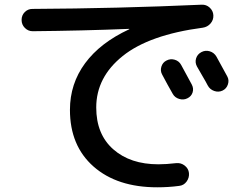

<svg xmlns="http://www.w3.org/2000/svg" viewBox="-20 -740 1040 818"><path d="M689 -482Q706 -491 724.5 -485.5Q743 -480 752 -463Q767 -436 797 -380Q806 -363 800.5 -346Q795 -329 778 -321Q762 -313 743.5 -318.5Q725 -324 716 -340Q708 -354 693 -381Q678 -408 671 -422Q662 -438 667.5 -456Q673 -474 689 -482ZM902 -499Q918 -471 948 -415Q957 -399 951 -380.5Q945 -362 928 -354Q911 -346 892.5 -352.5Q874 -359 865 -376Q858 -390 842 -417Q826 -444 819 -457Q810 -474 815.5 -491.5Q821 -509 838 -518Q855 -527 873.5 -521.5Q892 -516 902 -499ZM119 -607Q100 -607 86 -621Q72 -635 72 -655Q72 -675 85.5 -688.5Q99 -702 118 -702Q482 -704 839 -720Q859 -721 873.5 -707.5Q888 -694 889 -675Q890 -655 877 -640Q864 -625 844 -622Q616 -592 503 -501.5Q390 -411 390 -282Q390 -168 462.5 -104Q535 -40 655 -40Q688 -40 731 -45Q751 -47 767 -34.5Q783 -22 785 -3Q787 17 775 33.5Q763 50 743 52Q698 58 650 58Q479 58 378.5 -30.5Q278 -119 278 -272Q278 -383 342.5 -470.5Q407 -558 530 -615Q531 -615 531 -616Q531 -617 529 -617Q330 -609 119 -607Z"/></svg>

Font: Rounded Mplus 1c Medium
Style: Regular
Weight: 500
Version: Version 1.059.20150529